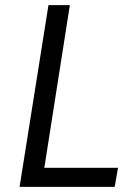

<svg xmlns="http://www.w3.org/2000/svg" viewBox="-20 -725 543 745"><path d="M56 0 168 -705H251L152 -74H438L425 0Z"/></svg>

Font: Nunito Sans 7pt Condensed
Style: Italic
Weight: 400
Width: 3
Italic angle: -9°
Designer: Vernon Adams
Foundry: Vernon Adams
Version: Version 3.101;gftools[0.9.27]